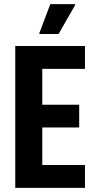

<svg xmlns="http://www.w3.org/2000/svg" viewBox="-20 -911 468 931"><path d="M54 0V-688H392V-577H185V-403H364V-293H185V-111H392V0ZM171 -746V-751L224 -891H344V-886L264 -746Z"/></svg>

Font: Saira Condensed
Style: Bold
Weight: 700
Width: 3
Designer: Hector Gatti with collaboration of the Omnibus-Type team
Foundry: Omnibus-Type
Version: Version 1.101